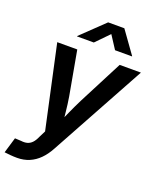

<svg xmlns="http://www.w3.org/2000/svg" viewBox="-184 -846 945 1153"><g transform="rotate(20 288.5 -270.0)"><path d="M-13.7 200.2 16.1 100.1 56.2 102.1Q78.1 105 95.2 100.3Q112.3 95.7 126 81.5Q139.6 67.4 150.4 42.5L171.9 -0.5L57.1 -529.3H185.1L235.8 -248Q243.7 -200.7 248.3 -153.6Q252.9 -106.4 258.3 -58.6H224.1Q245.1 -106.4 266.4 -153.8Q287.6 -201.2 311 -248L456.1 -529.3H591.8L259.3 78.1Q236.8 119.6 208.5 147.9Q180.2 176.3 145 191.2Q109.9 206.1 67.4 206.1Q44.9 206.1 23.7 204.1Q2.4 202.1 -13.7 200.2ZM264.2 -602.5H156.7V-604.5L303.7 -745.6H407.2L508.3 -604.5V-602.5H399.9L345.7 -686Z"/></g></svg>

Font: Inter 24pt SemiBold
Style: Italic
Weight: 600
Italic angle: -9.3988°
Designer: Rasmus Andersson
Foundry: rsms
Version: Version 4.001;git-66647c0bb